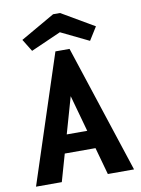

<svg xmlns="http://www.w3.org/2000/svg" viewBox="-89 -863 678 924"><g transform="rotate(-10 250.0 -401.5)"><path d="M370 -133H121L137 -222H351ZM251 -400 137 0H11L216 -625H285L490 0H362ZM106 -647 69 -707 236 -803H270L429 -710L389 -646L253 -712Z"/></g></svg>

Font: Inconsolata ExtraBold
Style: Regular
Weight: 800
Designer: Raph Levien, Cyreal, Brenton Simpson
Foundry: Raph Levien, Cyreal, Google
Version: Version 3.001